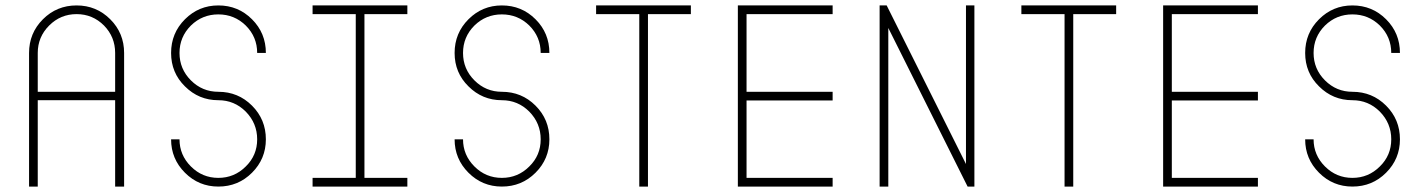

<svg xmlns="http://www.w3.org/2000/svg" viewBox="-20 -687 5260 707"><path d="M386 -616Q437 -565 437 -492V0H404V-318H119V0H87V-492Q87 -565 138 -616Q189 -667 262 -667Q335 -667 386 -616ZM404 -492Q404 -551 363 -593Q321 -635 262 -635Q203 -635 161 -593Q119 -551 119 -492V-349H404Z M661 -51Q610 -102 610 -174H641Q641 -116 683 -74Q725 -32 784 -32Q843 -32 885 -74Q927 -115 927 -174Q927 -233 885 -276Q843 -318 784 -318Q712 -318 661 -369Q610 -419 610 -492Q610 -565 661 -616Q712 -667 784 -667Q857 -667 908 -616Q959 -565 959 -492H927Q927 -551 885 -593Q843 -634 784 -634Q725 -634 683 -593Q641 -551 641 -492Q641 -433 683 -391Q725 -349 784 -349Q857 -349 908 -298Q959 -247 959 -174Q959 -102 908 -51Q857 0 784 0Q712 0 661 -51Z M1322 -635V-32H1480V0H1131V-32H1290V-635H1131V-667H1480V-635Z M1705 -51Q1654 -102 1654 -174H1685Q1685 -116 1727 -74Q1769 -32 1828 -32Q1887 -32 1929 -74Q1971 -115 1971 -174Q1971 -233 1929 -276Q1887 -318 1828 -318Q1756 -318 1705 -369Q1654 -419 1654 -492Q1654 -565 1705 -616Q1756 -667 1828 -667Q1901 -667 1952 -616Q2003 -565 2003 -492H1971Q1971 -551 1929 -593Q1887 -634 1828 -634Q1769 -634 1727 -593Q1685 -551 1685 -492Q1685 -433 1727 -391Q1769 -349 1828 -349Q1901 -349 1952 -298Q2003 -247 2003 -174Q2003 -102 1952 -51Q1901 0 1828 0Q1756 0 1705 -51Z M2524 -667V-635H2366V0H2334V-635H2175V-667Z M2729 -635V-349H3046V-317H2729V-32H3046V0H2697V-667H3046V-635Z M3537 -667H3568V0H3543L3251 -584V0H3219V-667H3245L3537 -83Z M4090 -667V-635H3932V0H3900V-635H3741V-667Z M4295 -635V-349H4612V-317H4295V-32H4612V0H4263V-667H4612V-635Z M4837 -51Q4786 -102 4786 -174H4817Q4817 -116 4859 -74Q4901 -32 4960 -32Q5019 -32 5061 -74Q5103 -115 5103 -174Q5103 -233 5061 -276Q5019 -318 4960 -318Q4888 -318 4837 -369Q4786 -419 4786 -492Q4786 -565 4837 -616Q4888 -667 4960 -667Q5033 -667 5084 -616Q5135 -565 5135 -492H5103Q5103 -551 5061 -593Q5019 -634 4960 -634Q4901 -634 4859 -593Q4817 -551 4817 -492Q4817 -433 4859 -391Q4901 -349 4960 -349Q5033 -349 5084 -298Q5135 -247 5135 -174Q5135 -102 5084 -51Q5033 0 4960 0Q4888 0 4837 -51Z"/></svg>

Font: Zector
Style: Regular
Weight: 400
Designer: GGBot
Version: 0.72